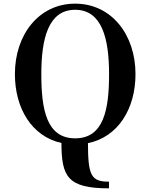

<svg xmlns="http://www.w3.org/2000/svg" viewBox="-20 -780 822 1050"><path d="M576 213.5C478 213.5 461.5 180 461 3C626 -31 721 -185 721 -375C721 -590.5 589.5 -760 391 -760C192.5 -760 61.5 -590.5 61.5 -375C61.5 -187 154 -34 316 2C316.5 184 347.5 250 576 250ZM391 -726.5C537.5 -726.5 576.5 -569 576.5 -375C576.5 -181 547.5 -23.5 391 -23.5C234.5 -23.5 206 -181 206 -375C206 -569 244.5 -726.5 391 -726.5Z"/></svg>

Font: Bodoni* 06pt Medium
Style: Regular
Weight: 500
Version: Version 2.3